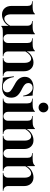

<svg xmlns="http://www.w3.org/2000/svg" viewBox="1180 -2008 843 3269"><g transform="rotate(90 1601.5 -373.5)"><path d="M408 28 407 -101Q381 -50 328 -18Q275 14 216 14Q149 14 108.5 -30Q68 -74 68 -146V-418Q68 -459 51.5 -478.5Q35 -498 -13 -498V-508H88Q139 -508 166 -519Q191 -530 201 -546H211V-136Q211 -86 231 -56Q251 -26 283 -26Q314 -26 347 -52.5Q380 -79 405 -124V-418Q405 -498 325 -498V-508H426Q477 -508 504 -519Q530 -530 540 -546H550L549 -90Q549 -54 571 -31.5Q593 -9 629 -9V0H530Q479 0 451 5Q424 11 413 28Z M618 0V-10H619Q655 -10 677 -32Q699 -54 699 -90V-418Q699 -459 682 -478.5Q665 -498 618 -498V-508H717Q768 -508 795 -519Q820 -530 830 -546H840L841 -406Q866 -458 919.5 -490Q973 -522 1032 -522Q1099 -522 1139.5 -478Q1180 -434 1180 -362V-90Q1180 -54 1202 -32Q1224 -10 1260 -10H1261V0H956V-10H957Q993 -10 1015 -32Q1037 -54 1037 -90V-372Q1037 -422 1017.5 -452Q998 -482 966 -482Q935 -482 901.5 -455.5Q868 -429 843 -384V-90Q843 -54 865 -32Q887 -10 923 -10H924V0Z M1442 14Q1412 14 1379 7Q1346 0 1290 0L1266 -188H1279Q1294 -97 1337.5 -48Q1381 1 1435 1Q1485 1 1512 -19.5Q1539 -40 1539 -77Q1539 -110 1513 -133.5Q1487 -157 1412 -198L1383 -214Q1275 -275 1275 -376Q1275 -443 1324.5 -482.5Q1374 -522 1457 -522Q1482 -522 1516 -515Q1550 -508 1594 -508L1608 -347H1596Q1586 -416 1547.5 -462Q1509 -508 1464 -508Q1425 -508 1403 -488Q1381 -468 1381 -432Q1381 -404 1399.5 -381.5Q1418 -359 1466 -334L1496 -319Q1568 -282 1599 -242.5Q1630 -203 1630 -144Q1630 12 1442 14Z M1798 -609Q1762 -609 1738.5 -632.5Q1715 -656 1715 -692Q1715 -728 1738.5 -751.5Q1762 -775 1798 -775Q1833 -775 1856.5 -751Q1880 -727 1880 -692Q1880 -657 1856.5 -633Q1833 -609 1798 -609ZM1646 0V-10H1647Q1683 -10 1705 -32Q1727 -54 1727 -90V-418Q1727 -459 1710 -478.5Q1693 -498 1646 -498V-508H1748Q1799 -508 1826 -519Q1851 -530 1861 -546H1871V-90Q1871 -54 1893 -32Q1915 -10 1951 -10H1952V0Z M1942 0V-10H1943Q1979 -10 2001 -32Q2023 -54 2023 -90V-418Q2023 -459 2006 -478.5Q1989 -498 1942 -498V-508H2041Q2092 -508 2119 -519Q2144 -530 2154 -546H2164L2165 -406Q2190 -458 2243.5 -490Q2297 -522 2356 -522Q2423 -522 2463.5 -478Q2504 -434 2504 -362V-90Q2504 -54 2526 -32Q2548 -10 2584 -10H2585V0H2280V-10H2281Q2317 -10 2339 -32Q2361 -54 2361 -90V-372Q2361 -422 2341.5 -452Q2322 -482 2290 -482Q2259 -482 2225.5 -455.5Q2192 -429 2167 -384V-90Q2167 -54 2189 -32Q2211 -10 2247 -10H2248V0Z M2573 0V-10H2574Q2610 -10 2632 -32Q2654 -54 2654 -90V-418Q2654 -459 2637 -478.5Q2620 -498 2573 -498V-508H2672Q2723 -508 2750 -519Q2775 -530 2785 -546H2795L2796 -406Q2821 -458 2874.5 -490Q2928 -522 2987 -522Q3054 -522 3094.5 -478Q3135 -434 3135 -362V-90Q3135 -54 3157 -32Q3179 -10 3215 -10H3216V0H2911V-10H2912Q2948 -10 2970 -32Q2992 -54 2992 -90V-372Q2992 -422 2972.5 -452Q2953 -482 2921 -482Q2890 -482 2856.5 -455.5Q2823 -429 2798 -384V-90Q2798 -54 2820 -32Q2842 -10 2878 -10H2879V0Z"/></g></svg>

Font: Gloock
Style: Regular
Weight: 400
Designer: Duarte Pinto
Foundry: Duarte Pinto
Version: Version 1.000